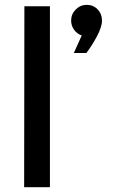

<svg xmlns="http://www.w3.org/2000/svg" viewBox="-20 -776 474 796"><path d="M318.8 -628.9Q299.3 -635.7 287.1 -652.8Q274.9 -669.9 274.9 -690.9Q274.9 -717.3 293.9 -736.6Q313 -755.9 339.8 -755.9Q366.7 -755.9 384.8 -737.1Q402.8 -718.3 402.8 -690.9Q402.8 -664.1 381.3 -624.3Q359.9 -584.5 337.9 -556.2H286.1ZM80.1 0 81.1 -750H187V0Z"/></svg>

Font: Oakes Grotesk Medium
Style: Regular
Weight: 500
Designer: Samuel Oakes
Foundry: Samuel Oakes
Version: Version 1.000;PS 001.000;hotconv 1.0.88;makeotf.lib2.5.64775